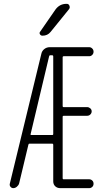

<svg xmlns="http://www.w3.org/2000/svg" viewBox="-20 -975 540 995"><path d="M324.2 -955.1H326.2Q335.9 -955.1 339.8 -945.3Q343.8 -935.5 337.9 -927.7L242.2 -809.6Q226.6 -790 200.2 -790Q191.4 -790 187 -797.4Q182.6 -804.7 188.5 -811.5L267.6 -925.8Q289.1 -955.1 324.2 -955.1ZM138.7 -280.3Q137.7 -278.3 138.7 -276.9Q139.6 -275.4 142.6 -275.4H252Q255.9 -275.4 255.9 -280.3V-682.6Q255.9 -687.5 252 -688.5H240.2Q235.4 -688.5 234.4 -682.6ZM48.8 0Q40 0 34.2 -7.3Q28.3 -14.6 31.2 -24.4L194.3 -696.3Q197.3 -710.9 209.5 -720.7Q221.7 -730.5 238.3 -730.5H442.4Q451.2 -730.5 458 -723.6Q464.8 -716.8 464.8 -707Q464.8 -697.3 458 -690.4Q451.2 -683.6 442.4 -683.6H309.6Q304.7 -683.6 304.7 -678.7V-424.8Q304.7 -419.9 309.6 -419.9H431.6Q440.4 -419.9 447.8 -413.6Q455.1 -407.2 455.1 -397.9Q455.1 -388.7 448.2 -381.8Q441.4 -375 431.6 -375H309.6Q304.7 -375 304.7 -370.1V-50.8Q304.7 -45.9 309.6 -45.9H442.4Q451.2 -45.9 458 -39.6Q464.8 -33.2 464.8 -22.9Q464.8 -12.7 458 -6.3Q451.2 0 442.4 0H292Q276.4 0 266.1 -9.8Q255.9 -19.5 255.9 -35.2V-224.6Q255.9 -229.5 252 -230.5H132.8Q127.9 -230.5 127 -224.6L79.1 -24.4Q76.2 -14.6 67.4 -7.3Q58.6 0 48.8 0Z"/></svg>

Font: Rounded-L Mgen+ 1m light
Style: Regular
Weight: 200
Designer: [Source Han Sans]
Ryoko NISHIZUKA  (kana & ideographs); Paul D. Hunt (Latin, Greek & Cyrillic); Wenlong ZHANG  (bopomofo
Version: Version 1.059.20150602